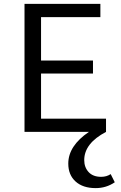

<svg xmlns="http://www.w3.org/2000/svg" viewBox="-20 -678 622 987"><path d="M549 217 570 259Q526 289 472 289Q406 289 368.5 255Q331 221 331 163Q331 72 437 0H106V-658H496V-590H191V-367H458V-300H191V-68H525V0Q413 59 413 145Q413 182 435.5 206.5Q458 231 500 231Q528 231 549 217Z"/></svg>

Font: EauTestInfant Medium
Style: Regular
Weight: 500
Designer: Christian Thalmann (Catharsis Fonts)
Version: Version 0.001;PS 000.001;hotconv 1.0.88;makeotf.lib2.5.64775